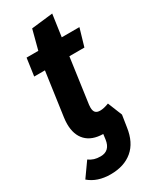

<svg xmlns="http://www.w3.org/2000/svg" viewBox="-238 -725 820 1007"><g transform="rotate(-30 171.5 -222.0)"><path d="M198 -153Q197 -147 197 -137Q197 -116 206 -106.5Q215 -97 234 -97Q256 -97 287 -109L322 -22L311 49Q299 134 248 177Q197 220 115 220Q35 220 -15 177L46 91Q62 102 78 107Q94 112 116 112Q173 112 182 48L186 17Q119 16 83.5 -20.5Q48 -57 48 -123Q48 -141 51 -162L88 -425H23L38 -531H109L140 -649L270 -664L251 -531H358L327 -425H236Z"/></g></svg>

Font: Fira Sans Condensed
Style: Bold Italic
Weight: 700
Width: 3
Italic angle: -8°
Designer: Carrois Corporate & Edenspiekermann AG
Foundry: Carrois Corporate GbR & Edenspiekermann AG
Version: Version 4.203